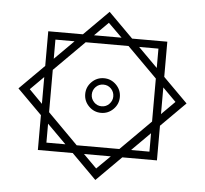

<svg xmlns="http://www.w3.org/2000/svg" viewBox="-60 -785 1120 1049"><g transform="rotate(5 500.0 -261.0)"><path d="M174 64V-127L39 -262L174 -397V-587H364L499 -722L634 -587H827V-394L961 -260L827 -126V64H637L501 200L365 64ZM500 -662 425 -587H576ZM217 -545V-440L322 -545ZM383 20H617L782 -145V-381L618 -545H383L217 -379V-147ZM782 -545H676L782 -439ZM500 -168Q461 -168 433 -196Q405 -224 405 -263Q405 -302 433 -330Q461 -358 500 -358Q539 -358 567 -330Q595 -302 595 -263Q595 -224 567 -196Q539 -168 500 -168ZM101 -263 174 -189V-336ZM900 -263 827 -336V-190ZM500 -204Q525 -204 542 -222Q559 -240 559 -263Q559 -288 542 -305.5Q525 -323 500 -323Q475 -323 458 -305.5Q441 -288 441 -263Q441 -240 458 -222Q475 -204 500 -204ZM217 20H321L217 -84ZM782 20V-81L681 20ZM500 137 574 64H427Z"/></g></svg>

Font: Noto Sans Arabic UI Cn Md
Style: Regular
Weight: 500
Width: 3
Designer: Monotype Design Team, Nadine Chahine and Nizar Qandah
Foundry: Monotype Imaging Inc.
Version: Version 2.010; ttfautohint (v1.8.4.7-5d5b)